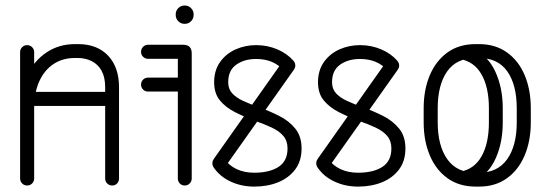

<svg xmlns="http://www.w3.org/2000/svg" viewBox="-20 -673 1991 697"><path d="M104 -25.1Q104 -14.4 96.6 -7Q89.2 0.4 78.5 0.4Q67.8 0.4 60.4 -7Q53 -14.4 53 -25.1V-484.4Q53 -494.1 60.4 -501.7Q67.8 -509.2 78.5 -509.2Q89.2 -509.2 96.6 -501.7Q104 -494.1 104 -484.4ZM104 -279.9Q104 -269.1 96.6 -261.8Q89.2 -254.4 78.5 -254.4Q67.8 -254.4 60.4 -261.8Q53 -269.1 53 -279.9Q53 -347.4 78.6 -400.2Q104.2 -453 149.2 -482.9Q194.2 -512.9 252.2 -512.9H263.6Q332.5 -512.9 372.3 -471.1Q412.1 -429.2 412.1 -356.1V-25.1Q412.1 -14.4 405.1 -7Q398 0.4 387.2 0.4Q376.5 0.4 369.1 -7Q361.8 -14.4 361.8 -25.1V-356.1Q361.8 -392.5 348.8 -416.1Q335.8 -439.6 312.9 -451.1Q290 -462.5 262.1 -462.5H252.2Q206.9 -462.5 173.7 -440.1Q140.5 -417.8 122.2 -376.9Q104 -336.1 104 -279.9ZM387.2 -339.5Q398 -339.5 405.1 -331.9Q412.1 -324.4 412.1 -314Q412.1 -303.2 405.1 -295.9Q398 -288.5 387.2 -288.5H82.5Q71.8 -288.5 64.4 -295.9Q57 -303.2 57 -314Q57 -324.4 64.4 -331.9Q71.8 -339.5 82.5 -339.5Z M517.5 -459.5Q506.8 -459.5 499.4 -466.9Q492 -474.2 492 -485Q492 -495.4 499.4 -502.9Q506.8 -510.5 517.5 -510.5H644.9Q676 -510.5 676 -479.4V-25.1Q676 -14.4 668.6 -7Q661.2 0.4 650.5 0.4Q639.8 0.4 632.7 -7Q625.6 -14.4 625.6 -25.1V-459.5ZM517.5 -340.6Q506.8 -340.6 499.4 -348Q492 -355.4 492 -365.8Q492 -376.5 499.4 -383.9Q506.8 -391.2 517.5 -391.2H650.5Q661.2 -391.2 668.6 -383.9Q676 -376.5 676 -365.8Q676 -355.4 668.6 -348Q661.2 -340.6 650.5 -340.6ZM617.9 -621Q617.9 -634.1 627.3 -643.6Q636.8 -653 650.5 -653Q664 -653 673.4 -643.6Q682.9 -634.1 682.9 -621V-618.8Q682.9 -605.2 673.4 -595.8Q664 -586.4 650.5 -586.4Q636.8 -586.4 627.3 -595.8Q617.9 -605.2 617.9 -618.8Z M1006.8 -450.9Q1013.6 -459.9 1025.9 -459.9Q1030.8 -459.9 1036.7 -456.6Q1042.6 -453.4 1047.3 -447.9Q1052 -442.5 1052 -435Q1052 -427.2 1046.6 -419.5L796.6 -66.2Q789.8 -55.6 776.9 -55.6Q765.5 -55.6 758.2 -63Q751 -70.4 751 -80.1Q751 -85.2 752.6 -89.2Q754.2 -93.1 756.8 -97ZM756 -64.8Q753.9 -67.6 752.4 -71.6Q751 -75.5 751 -80.1Q751 -90.2 758.1 -97.9Q765.1 -105.6 775.9 -105.6Q788.5 -105.6 796 -94.6Q811.1 -72.4 838.8 -59.2Q866.4 -46 902.9 -46Q958.4 -46 991.1 -67.2Q1023.8 -88.4 1023.8 -134.1Q1023.8 -161.2 1009.1 -178.9Q994.5 -196.6 967.6 -209.4Q940.6 -222.1 904 -235Q866.8 -248.8 833.1 -265.9Q799.4 -283 778.4 -308.4Q757.4 -333.8 757.4 -374.4Q757.4 -417.6 779.1 -448.1Q800.9 -478.5 835.7 -493.9Q870.5 -509.2 909.9 -509.2Q950.6 -509.2 986.4 -494Q1022.1 -478.8 1044.8 -453Q1048 -449.4 1050 -445.1Q1052 -440.8 1052 -435Q1052 -428.5 1047 -422.8Q1042 -417 1036.1 -413.6Q1030.1 -410.1 1026.5 -410.1Q1016.1 -410.1 1008.2 -418Q992.4 -437.4 967.4 -448.1Q942.4 -458.9 909.9 -458.9Q866.8 -458.9 837.6 -438.2Q808.4 -417.5 808.4 -374.4Q808.4 -350.2 822.8 -334.4Q837.1 -318.6 862.4 -306.9Q887.6 -295.1 920.8 -283.5Q957.1 -270.4 992.8 -252.6Q1028.5 -234.8 1051.6 -206.6Q1074.8 -178.4 1074.8 -134.1Q1074.8 -89 1051.9 -58.2Q1029 -27.4 990.2 -11.5Q951.4 4.4 902.9 4.4Q856.4 4.4 817.2 -13.9Q778 -32.2 756 -64.8Z M1383.8 -450.9Q1390.6 -459.9 1402.9 -459.9Q1407.8 -459.9 1413.7 -456.6Q1419.6 -453.4 1424.3 -447.9Q1429 -442.5 1429 -435Q1429 -427.2 1423.6 -419.5L1173.6 -66.2Q1166.8 -55.6 1153.9 -55.6Q1142.5 -55.6 1135.2 -63Q1128 -70.4 1128 -80.1Q1128 -85.2 1129.6 -89.2Q1131.2 -93.1 1133.8 -97ZM1133 -64.8Q1130.9 -67.6 1129.4 -71.6Q1128 -75.5 1128 -80.1Q1128 -90.2 1135.1 -97.9Q1142.1 -105.6 1152.9 -105.6Q1165.5 -105.6 1173 -94.6Q1188.1 -72.4 1215.8 -59.2Q1243.4 -46 1279.9 -46Q1335.4 -46 1368.1 -67.2Q1400.8 -88.4 1400.8 -134.1Q1400.8 -161.2 1386.1 -178.9Q1371.5 -196.6 1344.6 -209.4Q1317.6 -222.1 1281 -235Q1243.8 -248.8 1210.1 -265.9Q1176.4 -283 1155.4 -308.4Q1134.4 -333.8 1134.4 -374.4Q1134.4 -417.6 1156.1 -448.1Q1177.9 -478.5 1212.7 -493.9Q1247.5 -509.2 1286.9 -509.2Q1327.6 -509.2 1363.4 -494Q1399.1 -478.8 1421.8 -453Q1425 -449.4 1427 -445.1Q1429 -440.8 1429 -435Q1429 -428.5 1424 -422.8Q1419 -417 1413.1 -413.6Q1407.1 -410.1 1403.5 -410.1Q1393.1 -410.1 1385.2 -418Q1369.4 -437.4 1344.4 -448.1Q1319.4 -458.9 1286.9 -458.9Q1243.8 -458.9 1214.6 -438.2Q1185.4 -417.5 1185.4 -374.4Q1185.4 -350.2 1199.8 -334.4Q1214.1 -318.6 1239.4 -306.9Q1264.6 -295.1 1297.8 -283.5Q1334.1 -270.4 1369.8 -252.6Q1405.5 -234.8 1428.6 -206.6Q1451.8 -178.4 1451.8 -134.1Q1451.8 -89 1428.9 -58.2Q1406 -27.4 1367.2 -11.5Q1328.4 4.4 1279.9 4.4Q1233.4 4.4 1194.2 -13.9Q1155 -32.2 1133 -64.8Z M1518 -279.9Q1518 -347 1540.1 -399.5Q1562.2 -452 1604.2 -482.4Q1646.2 -512.9 1707.2 -512.9H1718.6Q1778.6 -512.9 1820.8 -482.4Q1863 -452 1884.9 -399.5Q1906.9 -347 1906.9 -279.9V-228.9Q1906.9 -162.1 1884.8 -109.3Q1862.6 -56.5 1820.6 -26.1Q1778.6 4.4 1718.6 4.4H1707.2Q1646.6 4.4 1604.4 -26.1Q1562.2 -56.5 1540.1 -109.3Q1518 -162.1 1518 -228.9ZM1569 -279.9V-228.9Q1569 -144.2 1603.7 -95.1Q1638.4 -46 1707.2 -46H1718.6Q1786.5 -46 1821.2 -95.1Q1855.9 -144.2 1855.9 -228.9V-279.9Q1855.9 -364.9 1821.7 -413.7Q1787.5 -462.5 1718.6 -462.5H1707.2Q1637.4 -462.5 1603.2 -413.7Q1569 -364.9 1569 -279.9ZM1648.4 -458.9 1698.4 -493.5Q1750.8 -471.9 1777.9 -413.5Q1805.1 -355.1 1805.1 -279.9V-228.9Q1805.1 -156.1 1780.1 -99.6Q1755.1 -43.1 1706.8 -18.2L1648.8 -49.2Q1701.2 -58.1 1728 -105.3Q1754.8 -152.5 1754.8 -228.9V-279.9Q1754.8 -356.4 1727.7 -403.4Q1700.6 -450.4 1648.4 -458.9Z"/></svg>

Font: Libertine-Super Thin
Style: Regular
Weight: 100
Designer: Bastien Sozeau
Foundry: NBR — Bastien Sozeau
Version: Version 2.003;gftools[0.9.33]